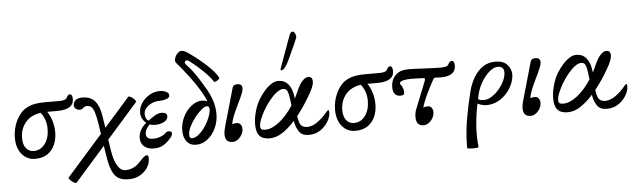

<svg xmlns="http://www.w3.org/2000/svg" viewBox="-57 -1019 4885 1476"><g transform="rotate(-5 2385.5 -280.5)"><path d="M181 11Q117 11 77.5 -37Q38 -85 38 -163Q38 -225 62 -282Q79 -321 105 -351.5Q131 -382 175 -399Q219 -416 290 -416H404Q453 -416 462 -436Q466 -446 473 -453Q480 -460 486 -460Q508 -460 508 -422Q508 -341 380 -341H303Q325 -311 338 -268Q351 -225 351 -179Q351 -126 331.5 -82.5Q312 -39 274 -14Q236 11 181 11ZM93 -155Q93 -106 115.5 -78Q138 -50 174 -50Q228 -50 261.5 -95.5Q295 -141 295 -212Q295 -284 252 -338Q176 -327 134.5 -277Q93 -227 93 -155Z M481 221Q477 225 466.5 220.5Q456 216 445 207Q434 198 427 189Q420 180 424 176L700 -136L688 -214Q679 -271 669 -302.5Q659 -334 645.5 -346.5Q632 -359 611 -359Q597 -359 583 -348Q571 -335 556 -335Q540 -335 525.5 -344.5Q511 -354 511 -375Q511 -394 527 -410.5Q543 -427 582 -427Q645 -427 678.5 -388Q712 -349 723 -275L738 -180L934 -402Q938 -406 948 -401.5Q958 -397 969 -388Q980 -379 986.5 -370Q993 -361 990 -357L752 -87L766 2Q777 74 802.5 116Q828 158 863 158Q929 158 974 108Q1020 58 1034 58Q1043 58 1046.5 63Q1050 68 1050 83Q1050 123 1027.5 156.5Q1005 190 967.5 210Q930 230 884 230Q839 230 808.5 214.5Q778 199 758.5 158Q739 117 727 40L714 -43Z M1097 11Q1049 11 1021.5 -13Q994 -37 994 -79Q994 -109 1010 -139Q1026 -169 1054 -190Q1036 -205 1025 -225.5Q1014 -246 1014 -271Q1014 -310 1037.5 -345.5Q1061 -381 1098.5 -403Q1136 -425 1180 -425Q1203 -425 1226 -415Q1249 -405 1249 -386Q1249 -367 1223.5 -358.5Q1198 -350 1170 -350Q1139 -350 1111 -337.5Q1083 -325 1065.5 -304.5Q1048 -284 1048 -258Q1048 -241 1055 -226Q1062 -211 1074 -206Q1098 -224 1125 -240.5Q1152 -257 1177 -257Q1220 -257 1220 -226Q1220 -201 1191.5 -185Q1163 -169 1120 -169Q1096 -169 1080 -176Q1043 -142 1043 -106Q1043 -64 1097 -64Q1124 -64 1151.5 -73.5Q1179 -83 1193 -98Q1203 -109 1216 -110.5Q1229 -112 1236 -107Q1246 -101 1244 -88.5Q1242 -76 1233 -64Q1200 -24 1169 -6.5Q1138 11 1097 11Z M1422 11Q1377 11 1351 -20.5Q1325 -52 1325 -107Q1325 -148 1339 -186.5Q1353 -225 1377 -255.5Q1401 -286 1431.5 -304.5Q1462 -323 1494 -323Q1507 -323 1518 -320.5Q1529 -318 1537 -315Q1521 -356 1489.5 -407.5Q1458 -459 1415 -516Q1372 -573 1323 -630Q1313 -641 1318 -661.5Q1323 -682 1336 -697Q1354 -718 1372.5 -718Q1391 -718 1422 -698Q1442 -684 1474.5 -659Q1507 -634 1542 -603.5Q1577 -573 1605 -541.5Q1633 -510 1644 -485Q1645 -481 1635.5 -473Q1626 -465 1615 -460.5Q1604 -456 1601 -460Q1574 -501 1526.5 -547Q1479 -593 1430 -630Q1418 -639 1410.5 -641.5Q1403 -644 1396 -638Q1388 -632 1390.5 -623Q1393 -614 1401 -606Q1431 -574 1450 -548.5Q1469 -523 1492 -487Q1515 -451 1540 -407.5Q1565 -364 1581.5 -315Q1598 -266 1598 -212Q1598 -153 1574 -102Q1550 -51 1510 -20Q1470 11 1422 11ZM1396 -42Q1418 -42 1441 -59Q1464 -76 1484.5 -102.5Q1505 -129 1520.5 -159.5Q1536 -190 1543.5 -216.5Q1551 -243 1548 -260Q1545 -277 1528 -277Q1513 -277 1487.5 -256Q1462 -235 1436 -202Q1410 -169 1392.5 -133.5Q1375 -98 1375 -69Q1375 -42 1396 -42Z M1704 14Q1646 14 1646 -49Q1646 -76 1658 -116L1740 -403Q1746 -425 1777 -425Q1815 -425 1815 -391Q1815 -376 1804 -348Q1793 -320 1766 -265Q1741 -215 1728 -180Q1715 -145 1712 -122Q1725 -128 1749 -128Q1765 -128 1776 -114.5Q1787 -101 1787 -81Q1787 -57 1775 -35.5Q1763 -14 1744 0Q1725 14 1704 14Z M1990 11Q1962 11 1938.5 2Q1915 -7 1901 -32.5Q1887 -58 1887 -107Q1887 -138 1893.5 -170Q1900 -202 1910 -232Q1921 -265 1941.5 -298.5Q1962 -332 1987.5 -360.5Q2013 -389 2040 -406Q2067 -423 2092 -423Q2141 -423 2169.5 -388.5Q2198 -354 2206 -295Q2207 -287 2208 -276Q2223 -305 2236 -336Q2245 -357 2258.5 -379.5Q2272 -402 2289.5 -417.5Q2307 -433 2327 -433Q2358 -433 2358 -395Q2358 -360 2317 -292Q2295 -253 2269 -214.5Q2243 -176 2215 -141Q2216 -134 2217 -129Q2224 -82 2240 -66.5Q2256 -51 2286 -51Q2322 -51 2363.5 -79.5Q2405 -108 2443 -155Q2452 -166 2457 -166Q2463 -166 2463 -148Q2463 -115 2441.5 -78Q2420 -41 2381.5 -15Q2343 11 2292 11Q2241 11 2219 -20Q2197 -51 2189 -90Q2187 -97 2186 -107Q2140 -55 2090.5 -22Q2041 11 1990 11ZM1924 -87Q1924 -72 1932 -65Q1940 -58 1962 -58Q2012 -58 2070 -103.5Q2128 -149 2178 -226Q2172 -283 2166 -311Q2160 -339 2150.5 -348.5Q2141 -358 2125 -358Q2102 -358 2075 -337.5Q2048 -317 2021.5 -284.5Q1995 -252 1973 -215Q1951 -178 1937.5 -144Q1924 -110 1924 -87ZM2124 -502Q2119 -502 2119 -510Q2119 -514 2121 -519L2206 -753Q2219 -791 2234 -791Q2245 -791 2253 -777Q2261 -763 2261 -751Q2261 -745 2255 -730Q2249 -715 2235 -684L2183 -571Q2150 -502 2124 -502Z M2652 11Q2588 11 2548.5 -37Q2509 -85 2509 -163Q2509 -225 2533 -282Q2550 -321 2576 -351.5Q2602 -382 2646 -399Q2690 -416 2761 -416H2875Q2924 -416 2933 -436Q2937 -446 2944 -453Q2951 -460 2957 -460Q2979 -460 2979 -422Q2979 -341 2851 -341H2774Q2796 -311 2809 -268Q2822 -225 2822 -179Q2822 -126 2802.5 -82.5Q2783 -39 2745 -14Q2707 11 2652 11ZM2564 -155Q2564 -106 2586.5 -78Q2609 -50 2645 -50Q2699 -50 2732.5 -95.5Q2766 -141 2766 -212Q2766 -284 2723 -338Q2647 -327 2605.5 -277Q2564 -227 2564 -155Z M3178 14Q3120 14 3120 -53Q3120 -88 3132 -116L3215 -324Q3223 -346 3210 -347Q3188 -348 3163 -349Q3138 -350 3111 -350Q3075 -350 3049.5 -343Q3024 -336 3024 -323Q3024 -316 3032 -307Q3040 -297 3045 -281Q3050 -265 3050 -251Q3050 -238 3042.5 -233Q3035 -228 3017 -228Q2992 -228 2977 -245.5Q2962 -263 2962 -298Q2962 -339 2981 -369.5Q3000 -400 3035 -415Q3046 -420 3064 -422.5Q3082 -425 3107 -425Q3125 -425 3157 -423.5Q3189 -422 3230 -420Q3274 -418 3302 -417Q3330 -416 3348 -416Q3400 -416 3407 -436Q3412 -446 3419 -453Q3426 -460 3433 -460Q3444 -460 3450 -451.5Q3456 -443 3456 -422Q3456 -341 3339 -341Q3328 -341 3320 -342Q3312 -343 3301 -343Q3288 -343 3282 -332L3255 -281Q3230 -233 3212.5 -193.5Q3195 -154 3186 -122Q3200 -128 3223 -128Q3239 -128 3250 -114.5Q3261 -101 3261 -81Q3261 -57 3249 -35.5Q3237 -14 3218 0Q3199 14 3178 14Z M3495 217Q3495 106 3512.5 2Q3530 -102 3558 -214Q3573 -273 3601.5 -321Q3630 -369 3671.5 -397Q3713 -425 3768 -425Q3830 -425 3860 -391.5Q3890 -358 3890 -317Q3890 -283 3874.5 -245Q3859 -207 3830 -173.5Q3801 -140 3761 -119Q3721 -98 3673 -98Q3640 -98 3604 -116Q3586 -30 3580 53.5Q3574 137 3583 217Q3583 221 3570 222.5Q3557 224 3539.5 224Q3522 224 3508.5 222.5Q3495 221 3495 217ZM3620 -190Q3615 -170 3611 -150Q3622 -143 3631.5 -141Q3641 -139 3659 -139Q3686 -139 3716 -158Q3746 -177 3772 -207Q3798 -237 3814.5 -271.5Q3831 -306 3831 -337Q3831 -384 3783 -384Q3755 -384 3722.5 -358Q3690 -332 3662 -288Q3634 -244 3620 -190Z M4004 14Q3946 14 3946 -49Q3946 -76 3958 -116L4040 -403Q4046 -425 4077 -425Q4115 -425 4115 -391Q4115 -376 4104 -348Q4093 -320 4066 -265Q4041 -215 4028 -180Q4015 -145 4012 -122Q4025 -128 4049 -128Q4065 -128 4076 -114.5Q4087 -101 4087 -81Q4087 -57 4075 -35.5Q4063 -14 4044 0Q4025 14 4004 14Z M4290 11Q4262 11 4238.5 2Q4215 -7 4201 -32.5Q4187 -58 4187 -107Q4187 -138 4193.5 -170Q4200 -202 4210 -232Q4221 -265 4241.5 -298.5Q4262 -332 4287.5 -360.5Q4313 -389 4340 -406Q4367 -423 4392 -423Q4441 -423 4469.5 -388.5Q4498 -354 4506 -295Q4507 -287 4508 -276Q4523 -305 4536 -336Q4545 -357 4558.5 -379.5Q4572 -402 4589.5 -417.5Q4607 -433 4627 -433Q4658 -433 4658 -395Q4658 -360 4617 -292Q4595 -253 4569 -214.5Q4543 -176 4515 -141Q4516 -134 4517 -129Q4524 -82 4540 -66.5Q4556 -51 4586 -51Q4622 -51 4663.5 -79.5Q4705 -108 4743 -155Q4752 -166 4757 -166Q4763 -166 4763 -148Q4763 -115 4741.5 -78Q4720 -41 4681.5 -15Q4643 11 4592 11Q4541 11 4519 -20Q4497 -51 4489 -90Q4487 -97 4486 -107Q4440 -55 4390.5 -22Q4341 11 4290 11ZM4224 -87Q4224 -72 4232 -65Q4240 -58 4262 -58Q4312 -58 4370 -103.5Q4428 -149 4478 -226Q4472 -283 4466 -311Q4460 -339 4450.5 -348.5Q4441 -358 4425 -358Q4402 -358 4375 -337.5Q4348 -317 4321.5 -284.5Q4295 -252 4273 -215Q4251 -178 4237.5 -144Q4224 -110 4224 -87Z"/></g></svg>

Font: Junicode SmExp
Style: Italic
Weight: 400
Width: 6
Italic angle: -11°
Designer: Peter S. Baker
Version: Version 2.205; ttfautohint (v1.8.4)